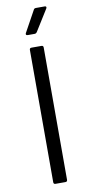

<svg xmlns="http://www.w3.org/2000/svg" viewBox="-99 -933 457 972"><g transform="rotate(-10 129.5 -447.0)"><path d="M94 -10V-690Q94 -700 104 -700H155Q165 -700 165 -690V-10Q165 0 155 0H104Q94 0 94 -10ZM89 -778 149 -887Q152 -894 161 -894H206Q212 -894 213.5 -890.5Q215 -887 212 -882L144 -773Q139 -766 132 -766H96Q90 -766 88 -769.5Q86 -773 89 -778Z"/></g></svg>

Font: Amber EN
Style: Regular
Weight: 400
Designer: Jeremy Tribby
Foundry: Tribby Type Co.
Version: Version 1.403 November 24, 2021